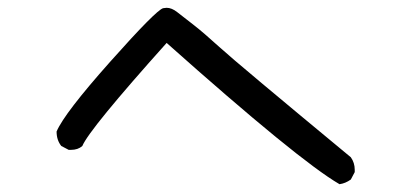

<svg xmlns="http://www.w3.org/2000/svg" viewBox="-20 -588 1040 492"><path d="M850 -116Q745 -177 407 -478Q209 -257 191 -214Q180 -204 162 -204H156L137 -214Q125 -229 125 -251Q145 -298 262.5 -430Q380 -562 398 -567L407 -568Q420 -568 434 -557Q448 -546 474.5 -525.5Q501 -505 545 -465Q589 -425 879 -185Q889 -171 889 -153V-147L879 -128Q865 -118 850 -116Z"/></svg>

Font: Xiaolai Mono SC
Style: Regular
Weight: 400
Monospace: yes
Designer: LXGW / Nozomi Seto
Version: Version 3.113;September 30, 2024